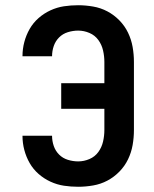

<svg xmlns="http://www.w3.org/2000/svg" viewBox="-20 -702 590 734"><path d="M279 12Q251 12 224.5 8Q198 4 173 -7.5Q148 -19 127.5 -37Q107 -55 93.5 -78.5Q80 -102 73 -128.5Q66 -155 66 -182V-183H179Q179 -163 185.5 -144Q192 -125 206 -111Q220 -97 239.5 -91Q259 -85 279 -85Q301 -85 322 -94Q343 -103 356 -121Q369 -139 374 -161Q379 -183 379 -205V-286H214V-384H379V-465Q379 -487 374 -509Q369 -531 356 -549Q343 -567 322 -576Q301 -585 279 -585Q259 -585 239.5 -579Q220 -573 206 -559Q192 -545 185.5 -526Q179 -507 179 -487H66V-488Q66 -515 73 -541.5Q80 -568 93.5 -591.5Q107 -615 127.5 -633Q148 -651 173 -662.5Q198 -674 224.5 -678Q251 -682 279 -682Q307 -682 336 -677Q365 -672 390.5 -658.5Q416 -645 436.5 -624Q457 -603 469.5 -577Q482 -551 487 -522.5Q492 -494 492 -465V-205Q492 -176 487 -147.5Q482 -119 469.5 -93Q457 -67 436.5 -46Q416 -25 390.5 -11.5Q365 2 336 7Q307 12 279 12Z"/></svg>

Font: Lode
Style: Bold
Weight: 700
Monospace: yes
Designer: Belleve Invis
Foundry: Belleve Invis
Version: Version 29.2.0; ttfautohint (v1.8.3)